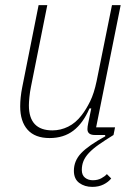

<svg xmlns="http://www.w3.org/2000/svg" viewBox="-20 -528 540 751"><path d="M165 -508 101 -188Q97 -168 95 -148Q93 -128 93 -116Q93 -18 185 -18Q217 -18 246.5 -32.5Q276 -47 299 -77Q317 -100 332.5 -131.5Q348 -163 358 -211L418 -508H452L356 -30H430L424 0Q390 21 366.5 37.5Q343 54 328 70Q313 86 306.5 102Q300 118 300 137Q300 157 312.5 167Q325 177 343 177Q362 177 376 169.5Q390 162 398 153L415 170Q404 184 385 193.5Q366 203 341 203Q311 203 290 187.5Q269 172 269 140Q269 101 297.5 71Q326 41 392 5L391 0H351Q322 0 322 -23Q322 -32 325 -46L337 -104H330Q305 -46 267 -17Q229 12 174 12Q117 12 88 -20.5Q59 -53 59 -112Q59 -129 61 -148Q63 -167 67 -187L131 -508Z"/></svg>

Font: IBM Plex Sans Condensed ExtraLight
Style: Italic
Weight: 200
Width: 3
Italic angle: -11°
Designer: Mike Abbink, Paul van der Laan, Pieter van Rosmalen
Foundry: Bold Monday
Version: Version 1.3